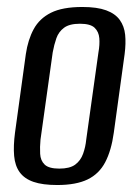

<svg xmlns="http://www.w3.org/2000/svg" viewBox="-20 -523 398 550"><path d="M144 7Q102 7 76 -2Q50 -11 36.5 -29.5Q23 -48 20.5 -76.5Q18 -105 23 -143L54 -368Q60 -409 76.5 -439.5Q93 -470 126 -486.5Q159 -503 216 -503Q258 -503 284 -493.5Q310 -484 323 -466Q336 -448 338.5 -423.5Q341 -399 337 -368L306 -143Q299 -92 281.5 -58.5Q264 -25 231 -9Q198 7 144 7ZM150 -40Q180 -40 195.5 -51.5Q211 -63 218 -82.5Q225 -102 227 -123L262 -373Q266 -395 264.5 -413.5Q263 -432 251 -443.5Q239 -455 209 -455Q179 -455 163.5 -443.5Q148 -432 141.5 -413.5Q135 -395 131 -373L96 -123Q94 -102 95 -82.5Q96 -63 108 -51.5Q120 -40 150 -40Z"/></svg>

Font: Alumni Sans Thin Medium
Style: Italic
Weight: 500
Italic angle: -8°
Version: Version 1.016